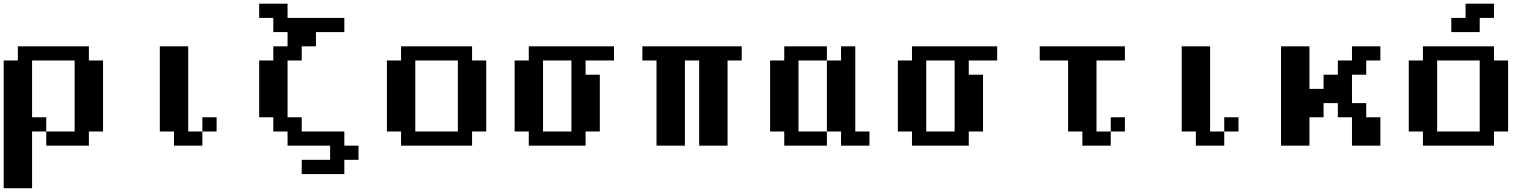

<svg xmlns="http://www.w3.org/2000/svg" viewBox="-20 -789 8343 1040"><path d="M0 230.5V-461.4H76.7V-538.1H461.4V-461.4H538.1V-76.7H461.4V0H230.5V-76.7H384.3V-461.4H153.8V-153.8H230.5V-76.7H153.8V230.5Z M1076.2 -76.7V-153.8H1153.3V-76.7ZM922.4 0V-76.7H845.7V-538.1H999.5V-76.7H1076.2V0Z M1614.3 153.8V76.7H1768.1V0H1537.6V-76.7H1460.4V-153.8H1383.8V-461.4H1460.4V-538.1H1537.6V-615.2H1460.4V-691.9H1383.8V-769H1537.6V-691.9H1845.2V-615.2H1691.4V-538.1H1614.3V-461.4H1537.6V-153.8H1614.3V-76.7H1845.2V0H1921.9V76.7H1845.2V153.8Z M2460 -76.7V-461.4H2229.5V-76.7ZM2152.3 0V-76.7H2075.7V-461.4H2152.3V-538.1H2537.1V-461.4H2613.8V-76.7H2537.1V0Z M3075.2 -76.7V-461.4H2921.4V-76.7ZM2844.2 0V-76.7H2767.6V-461.4H2844.2V-538.1H3305.7V-461.4H3151.9V-384.3H3229V-76.7H3151.9V0Z M3536.1 0V-461.4H3459.5V-538.1H3997.6V-461.4H3920.9V0H3767.1V-461.4H3689.9V0Z M4228 0V-76.7H4151.4V-461.4H4228V-538.1H4459V-461.4H4305.2V-76.7H4459V0ZM4535.6 0V-76.7H4459V-461.4H4535.6V-538.1H4612.8V-76.7H4689.5V0Z M5150.9 -76.7V-461.4H4997.1V-76.7ZM4919.9 0V-76.7H4843.3V-461.4H4919.9V-538.1H5381.3V-461.4H5227.5V-384.3H5304.7V-76.7H5227.5V0Z M5996.6 -76.7V-153.8H6073.2V-76.7ZM5842.8 0V-76.7H5765.6V-461.4H5611.8V-538.1H6073.2V-461.4H5919.4V-76.7H5996.6V0Z M6611.3 -76.7V-153.8H6688.5V-76.7ZM6457.5 0V-76.7H6380.9V-538.1H6534.7V-76.7H6611.3V0Z M6918.9 0V-538.1H7072.8V-307.6H7149.4V-384.3H7226.6V-461.4H7303.2V-538.1H7457V-461.4H7380.4V-384.3H7303.2V-230.5H7380.4V-153.8H7457V0H7303.2V-153.8H7226.6V-230.5H7149.4V-153.8H7072.8V0Z M7995.1 -76.7V-461.4H7764.6V-76.7ZM7687.5 0V-76.7H7610.8V-461.4H7687.5V-538.1H8072.3V-461.4H8148.9V-76.7H8072.3V0ZM7841.3 -615.2V-691.9H7918.5V-769H8072.3V-691.9H7995.1V-615.2Z"/></svg>

Font: Good Old DOS
Style: Regular
Weight: 400
Designer: Vasily Draigo
Foundry: Vasily Draigo
Version: 1.0